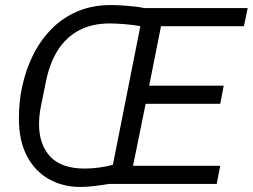

<svg xmlns="http://www.w3.org/2000/svg" viewBox="-20 -730 1003 762"><path d="M840 0H412Q382 5 352.5 8.5Q323 12 299 12Q229 12 173.5 -19.5Q118 -51 86.5 -111.5Q55 -172 55 -260Q55 -292 58 -323.5Q61 -355 68 -386Q82 -453 111.5 -512Q141 -571 185 -615.5Q229 -660 288 -685Q347 -710 420 -710Q444 -710 484 -707Q524 -704 552 -698H963L948 -626H619L572 -390H868L854 -318H558L508 -72H854ZM317 -61Q343 -61 373 -65Q403 -69 428 -76L537 -626Q513 -631 476 -634Q439 -637 416 -637Q346 -637 294.5 -610Q243 -583 210 -531.5Q177 -480 162 -405L142 -306Q138 -287 136.5 -269Q135 -251 135 -236Q135 -157 179 -109Q223 -61 317 -61Z"/></svg>

Font: IBM Plex Sans Var
Style: Italic
Weight: 400
Italic angle: -11.31°
Designer: Mike Abbink, Paul van der Laan, Pieter van Rosmalen
Foundry: Bold Monday
Version: Version 1.001